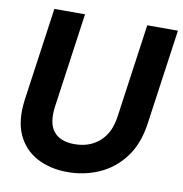

<svg xmlns="http://www.w3.org/2000/svg" viewBox="-80 -775 823 863"><g transform="rotate(10 331.5 -344.0)"><path d="M284 12Q205 12 144.5 -20Q84 -52 55 -115.5Q26 -179 39 -275L99 -700H239L178 -267Q168 -191 198 -154Q228 -117 293 -117Q362 -117 407.5 -157.5Q453 -198 463 -274L523 -700H663L602 -268Q589 -172 542.5 -110Q496 -48 428.5 -18Q361 12 284 12Z"/></g></svg>

Font: Host Grotesk Black
Style: Italic
Weight: 900
Italic angle: -8°
Designer: Doğukan Karapınar based on Poppins by Indian Type Foundry, Jonny Pinhorn
Foundry: Element Type
Version: Version 1.000; ttfautohint (v1.8.4.7-5d5b);gftools[0.9.33]